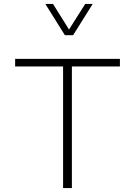

<svg xmlns="http://www.w3.org/2000/svg" viewBox="-20 -958 687 978"><path d="M346.2 0H301.3V-619.6H57.1V-658.2H590.8V-619.6H346.2ZM210.9 -938H250L331.5 -807.6L414.1 -938H452.1L352.5 -778.8H310.5Z"/></svg>

Font: Estedad-FD ExtraLight
Style: Regular
Weight: 200
Designer: Amin Abedi
Version: Version 7.3